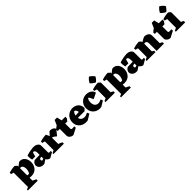

<svg xmlns="http://www.w3.org/2000/svg" viewBox="514 -2811 5044 5044"><g transform="rotate(-45 3036.0 -289.5)"><path d="M351 1Q295 1 226.5 -17Q158 -35 102 -65L180 -136Q198 -122 225.5 -110.5Q253 -99 284.5 -93Q316 -87 345 -87Q366 -111 378.5 -150.5Q391 -190 391 -232Q391 -266 382 -296Q373 -326 354.5 -344.5Q336 -363 307 -363Q288 -363 265 -353.5Q242 -344 216 -327L207 -359L385 -494Q438 -502 478.5 -486.5Q519 -471 547.5 -437.5Q576 -404 590.5 -359.5Q605 -315 605 -265Q605 -215 589.5 -167.5Q574 -120 543 -82Q512 -44 464 -21.5Q416 1 351 1ZM17 201 16 165Q48 152 82.5 139Q117 126 148 113L140 201ZM218 201 251 86Q284 102 317.5 118.5Q351 135 382 152L381 201ZM82 201V-445L224 -503L283 -450V201ZM8 -415 6 -464Q54 -481 109.5 -491Q165 -501 225 -503L229 -455L133 -383Z M1033 17Q1010 17 988 7Q966 -3 947 -22.5Q928 -42 914 -70L895 -73V-318Q895 -365 880.5 -386.5Q866 -408 850 -416Q840 -415 830 -412.5Q820 -410 813 -406L784 -294L670 -293Q659 -330 655 -372.5Q651 -415 657 -454Q691 -466 729.5 -475.5Q768 -485 805.5 -491.5Q843 -498 876 -501.5Q909 -505 931 -505Q961 -505 988 -498Q1015 -491 1039.5 -474.5Q1064 -458 1084 -431Q1092 -419 1094 -395Q1096 -371 1096 -329V-134Q1096 -124 1102 -116Q1108 -108 1120 -108Q1132 -108 1143.5 -108.5Q1155 -109 1173 -110L1176 -65ZM817 12Q756 22 712 3.5Q668 -15 645 -48.5Q622 -82 622 -117Q622 -149 642 -183Q662 -217 707 -239L929 -244V-178H897Q882 -178 867.5 -175.5Q853 -173 842 -168Q831 -163 824.5 -154Q818 -145 818 -132Q818 -122 822 -110Q826 -98 833 -90Q849 -92 864.5 -95.5Q880 -99 895.5 -103.5Q911 -108 923 -111L940 -69Z M1242 0V-445L1384 -503L1443 -384V0ZM1318 -246 1354 -311 1513 -497Q1547 -508 1584 -501Q1621 -494 1649.5 -472Q1678 -450 1688 -416L1563 -263Q1537 -286 1506 -308.5Q1475 -331 1440 -336ZM1167 -415 1165 -464Q1213 -481 1268.5 -491Q1324 -501 1384 -503L1379 -417L1292 -383ZM1168 0 1167 -35Q1199 -55 1233.5 -68Q1268 -81 1299 -88L1291 0ZM1386 0 1419 -107Q1441 -101 1464 -92.5Q1487 -84 1510 -73.5Q1533 -63 1554 -49L1553 0Z M1894 17Q1857 18 1824.5 2.5Q1792 -13 1771.5 -40Q1751 -67 1751 -99V-450L1822 -613H1912L1952 -443V-164Q1952 -142 1962 -133.5Q1972 -125 1991 -125Q2008 -125 2029 -126.5Q2050 -128 2067 -129L2071 -76ZM1673 -350 1672 -406Q1710 -441 1759.5 -474Q1809 -507 1870 -540L1898 -426L1894 -351ZM1908 -349V-474H2081V-417L2030 -349Z M2428 11Q2367 23 2309 11Q2251 -1 2205 -33Q2159 -65 2132 -116.5Q2105 -168 2105 -236Q2105 -298 2127 -347.5Q2149 -397 2186.5 -432Q2224 -467 2271.5 -485.5Q2319 -504 2369 -504Q2406 -504 2446.5 -492.5Q2487 -481 2522 -455Q2557 -429 2578.5 -385.5Q2600 -342 2600 -278L2420 -271Q2425 -301 2417.5 -333Q2410 -365 2392.5 -387.5Q2375 -410 2349 -413Q2329 -399 2315.5 -373Q2302 -347 2295.5 -316Q2289 -285 2289 -257Q2289 -208 2307 -175Q2325 -142 2357.5 -125Q2390 -108 2431 -108Q2463 -108 2492.5 -118Q2522 -128 2558 -147L2586 -85ZM2541 -219 2231 -220 2215 -299 2492 -318 2600 -278Z M2935 12Q2877 24 2821 12Q2765 0 2720 -33Q2675 -66 2648 -118.5Q2621 -171 2621 -240Q2621 -320 2656 -379Q2691 -438 2750 -471Q2809 -504 2882 -504Q2931 -504 2976.5 -487.5Q3022 -471 3054.5 -437.5Q3087 -404 3097 -353L2932 -274Q2916 -318 2898.5 -350.5Q2881 -383 2856 -403Q2829 -375 2820.5 -336Q2812 -297 2812 -269Q2812 -223 2827 -186.5Q2842 -150 2872 -129Q2902 -108 2946 -108Q2973 -108 3000 -116.5Q3027 -125 3057 -140L3083 -81Z M3175 0V-445L3317 -503L3376 -450V0ZM3100 0 3099 -35Q3131 -55 3165.5 -68Q3200 -81 3231 -88L3223 0ZM3268 0 3301 -115Q3334 -105 3375.5 -88.5Q3417 -72 3448 -49L3447 0ZM3100 -415 3098 -464Q3146 -481 3201.5 -491Q3257 -501 3317 -503L3312 -417L3225 -383ZM3286 -543Q3247 -561 3213 -587.5Q3179 -614 3153 -645Q3174 -686 3202 -720Q3230 -754 3264 -780Q3302 -759 3334 -729Q3366 -699 3390 -664Q3371 -628 3344.5 -597Q3318 -566 3286 -543Z M3810 1Q3754 1 3685.5 -17Q3617 -35 3561 -65L3639 -136Q3657 -122 3684.5 -110.5Q3712 -99 3743.5 -93Q3775 -87 3804 -87Q3825 -111 3837.5 -150.5Q3850 -190 3850 -232Q3850 -266 3841 -296Q3832 -326 3813.5 -344.5Q3795 -363 3766 -363Q3747 -363 3724 -353.5Q3701 -344 3675 -327L3666 -359L3844 -494Q3897 -502 3937.5 -486.5Q3978 -471 4006.5 -437.5Q4035 -404 4049.5 -359.5Q4064 -315 4064 -265Q4064 -215 4048.5 -167.5Q4033 -120 4002 -82Q3971 -44 3923 -21.5Q3875 1 3810 1ZM3476 201 3475 165Q3507 152 3541.5 139Q3576 126 3607 113L3599 201ZM3677 201 3710 86Q3743 102 3776.5 118.5Q3810 135 3841 152L3840 201ZM3541 201V-445L3683 -503L3742 -450V201ZM3467 -415 3465 -464Q3513 -481 3568.5 -491Q3624 -501 3684 -503L3688 -455L3592 -383Z M4492 17Q4469 17 4447 7Q4425 -3 4406 -22.5Q4387 -42 4373 -70L4354 -73V-318Q4354 -365 4339.5 -386.5Q4325 -408 4309 -416Q4299 -415 4289 -412.5Q4279 -410 4272 -406L4243 -294L4129 -293Q4118 -330 4114 -372.5Q4110 -415 4116 -454Q4150 -466 4188.5 -475.5Q4227 -485 4264.5 -491.5Q4302 -498 4335 -501.5Q4368 -505 4390 -505Q4420 -505 4447 -498Q4474 -491 4498.5 -474.5Q4523 -458 4543 -431Q4551 -419 4553 -395Q4555 -371 4555 -329V-134Q4555 -124 4561 -116Q4567 -108 4579 -108Q4591 -108 4602.5 -108.5Q4614 -109 4632 -110L4635 -65ZM4276 12Q4215 22 4171 3.5Q4127 -15 4104 -48.5Q4081 -82 4081 -117Q4081 -149 4101 -183Q4121 -217 4166 -239L4388 -244V-178H4356Q4341 -178 4326.5 -175.5Q4312 -173 4301 -168Q4290 -163 4283.5 -154Q4277 -145 4277 -132Q4277 -122 4281 -110Q4285 -98 4292 -90Q4308 -92 4323.5 -95.5Q4339 -99 4354.5 -103.5Q4370 -108 4382 -111L4399 -69Z M4701 0V-445L4843 -503L4902 -442V0ZM5000 0V-281Q5000 -322 4982.5 -346.5Q4965 -371 4930 -369Q4907 -368 4881.5 -356.5Q4856 -345 4831 -328.5Q4806 -312 4782 -294L4781 -315Q4821 -360 4863.5 -396Q4906 -432 4949.5 -457.5Q4993 -483 5035 -498Q5055 -499 5083 -494Q5111 -489 5140 -473Q5169 -457 5189 -425Q5194 -417 5196.5 -403Q5199 -389 5200 -364Q5201 -339 5201 -294V0ZM4626 -415 4624 -464Q4672 -481 4727.5 -491Q4783 -501 4843 -503L4838 -417L4751 -383ZM4627 0 4626 -35Q4658 -55 4692.5 -68Q4727 -81 4758 -88L4750 0ZM4793 0 4826 -115Q4859 -105 4892.5 -88.5Q4926 -72 4957 -49L4956 0ZM5092 0 5125 -115Q5158 -105 5200 -88.5Q5242 -72 5273 -49L5271 0Z M5502 17Q5465 18 5432.5 2.5Q5400 -13 5379.5 -40Q5359 -67 5359 -99V-450L5430 -613H5520L5560 -443V-164Q5560 -142 5570 -133.5Q5580 -125 5599 -125Q5616 -125 5637 -126.5Q5658 -128 5675 -129L5679 -76ZM5281 -350 5280 -406Q5318 -441 5367.5 -474Q5417 -507 5478 -540L5506 -426L5502 -351ZM5516 -349V-474H5689V-417L5638 -349Z M5788 0V-445L5930 -503L5989 -450V0ZM5713 0 5712 -35Q5744 -55 5778.5 -68Q5813 -81 5844 -88L5836 0ZM5881 0 5914 -115Q5947 -105 5988.5 -88.5Q6030 -72 6061 -49L6060 0ZM5713 -415 5711 -464Q5759 -481 5814.5 -491Q5870 -501 5930 -503L5925 -417L5838 -383ZM5899 -543Q5860 -561 5826 -587.5Q5792 -614 5766 -645Q5787 -686 5815 -720Q5843 -754 5877 -780Q5915 -759 5947 -729Q5979 -699 6003 -664Q5984 -628 5957.5 -597Q5931 -566 5899 -543Z"/></g></svg>

Font: Eczar ExtraBold
Style: Regular
Weight: 800
Designer: Vaibhav Singh
Foundry: Rosetta Type Foundry
Version: Version 2.000